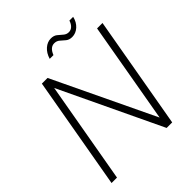

<svg xmlns="http://www.w3.org/2000/svg" viewBox="-232 -987 1124 1124"><g transform="rotate(-45 329.5 -425.0)"><path d="M34 0 157 -700H204L504 -72L614 -700H659L536 0H490L190 -631L79 0ZM292 -770Q303 -807 327.5 -828.5Q352 -850 381 -850Q405 -850 420 -838Q435 -826 449 -813.5Q463 -801 482 -801Q499 -801 512 -813Q525 -825 532 -847H563Q555 -811 530.5 -789Q506 -767 476 -767Q452 -767 437 -779.5Q422 -792 408.5 -804Q395 -816 375 -816Q358 -816 345 -804.5Q332 -793 323 -770Z"/></g></svg>

Font: DM Sans 18pt ExtraLight
Style: Italic
Weight: 250
Italic angle: -10°
Designer: Colophon Foundry, Jonny Pinhorn
Foundry: Colophon Foundry
Version: Version 4.004;gftools[0.9.30]